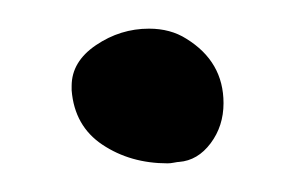

<svg xmlns="http://www.w3.org/2000/svg" viewBox="-20 -188 206 134"><path d="M30 -125V-128Q30 -145 47 -156.5Q64 -168 84 -168Q99 -168 110 -161Q136 -145 136 -116Q136 -100 127 -88Q118 -76 105 -75Q104 -75 101.5 -74.5Q99 -74 97 -74Q71 -74 51.5 -87Q32 -100 30 -125Z"/></svg>

Font: KleponIjo
Style: Ijo
Weight: 400
Designer: Aprian Dwi Nur Sembada & Aurellia CItra
Version: Version 001.000